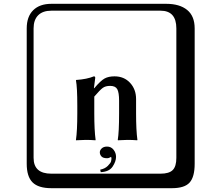

<svg xmlns="http://www.w3.org/2000/svg" viewBox="-20 -774 1140 1006"><path d="M541 -6Q562 -6 575 10.5Q588 27 588 48Q588 72 570 99Q552 126 508 128L505 115Q530 110 545 95Q560 80 562 71Q564 62 564 56Q564 52 562 48Q551 55 541 55Q520 55 511.5 45.5Q503 36 503 24Q503 13 513 3.5Q523 -6 541 -6ZM693 -180Q693 -91 700 -41L699 -39Q674 -41 648 -41L598 -39L597 -41Q604 -82 604 -180V-246Q604 -289 594.5 -306.5Q585 -324 557 -324Q533 -324 518.5 -313.5Q504 -303 474 -268V-180Q474 -91 481 -41L480 -39Q455 -41 430 -41L378 -39V-41Q385 -89 385 -180V-221Q385 -316 378 -353L379 -355Q436 -359 472 -374Q479 -374 479 -366L472 -312H474Q508 -352 528.5 -363Q549 -374 580 -374Q630 -374 661.5 -340Q693 -306 693 -255ZM249 -718Q204 -718 180 -694Q156 -670 156 -625V53Q156 136 249 136H821Q866 136 885 117Q904 98 904 53V-625Q904 -718 821 -718ZM1000 84Q1000 153 973.5 182.5Q947 212 881 212H249Q181 212 150.5 181.5Q120 151 120 84V-625Q120 -687 154 -720.5Q188 -754 249 -754H851Q921 -754 960.5 -722Q1000 -690 1000 -625Z"/></svg>

Font: Libertinus Keyboard
Style: Regular
Weight: 700
Designer: Philipp H. Poll
Foundry: Khaled Hosny
Version: Version 6.7